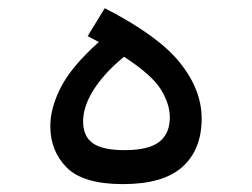

<svg xmlns="http://www.w3.org/2000/svg" viewBox="-20 -455 626 477"><path d="M285.6 2.4Q187 2.4 146 -38.6Q105 -79.6 105 -141.6Q105 -187.5 131.8 -239.3Q158.7 -291 225.6 -350.6Q212.4 -357.9 197.8 -365.2L240.2 -434.6Q373 -366.7 427 -299.3Q481 -231.9 481 -160.6Q481 -83.5 433.3 -40.5Q385.7 2.4 285.6 2.4ZM288.1 -314Q239.3 -273.9 212.9 -232.4Q186.5 -190.9 186.5 -153.3Q186.5 -116.2 210.7 -99.1Q234.9 -82 289.6 -82Q349.1 -82 375.5 -102.5Q401.9 -123 401.9 -163.1Q401.9 -196.8 379.6 -232.9Q357.4 -269 288.1 -314Z"/></svg>

Font: Cascadia Mono SemiLight
Style: Regular
Weight: 350
Monospace: yes
Designer: Aaron Bell
Foundry: Saja Typeworks
Version: Version 2404.023; ttfautohint (v1.8.4)